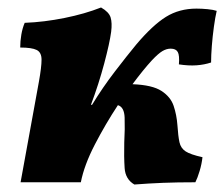

<svg xmlns="http://www.w3.org/2000/svg" viewBox="-20 -487 599 513"><path d="M35 0 84 -269Q91 -308 91 -327.5Q91 -347 78 -353.5Q65 -360 34 -360Q34 -377 37 -394.5Q40 -412 46 -426Q98 -428 152.5 -439Q207 -450 250 -467Q271 -455 275.5 -440.5Q280 -426 277 -402Q273 -372 258.5 -317.5Q244 -263 223 -207H226Q254 -253 287 -296Q320 -339 344 -368Q388 -420 423.5 -442Q459 -464 505 -464Q519 -464 534.5 -462.5Q550 -461 559 -458Q555 -441 551.5 -415.5Q548 -390 546 -364.5Q544 -339 544 -320Q526 -314 505 -312.5Q484 -311 458 -315Q460 -339 455 -348Q450 -357 436 -357Q425 -357 414 -350.5Q403 -344 386 -326Q363 -301 334 -262Q387 -260 411.5 -244Q436 -228 444 -204Q452 -180 454 -153Q456 -123 459.5 -107Q463 -91 476 -82.5Q489 -74 521 -67Q519 -49 513.5 -30.5Q508 -12 502 0Q453 0 415.5 1.5Q378 3 339 6Q315 -8 313 -38Q311 -68 312 -106Q314 -144 313 -172.5Q312 -201 295 -206Q262 -156 233.5 -101Q205 -46 196 0Z"/></svg>

Font: Vollkorn ExtraBold
Style: Italic
Weight: 800
Italic angle: -11°
Designer: Friedrich Althausen
Foundry: Friedrich Althausen
Version: Version 5.000; ttfautohint (v1.8.3)